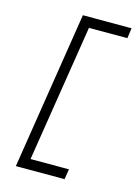

<svg xmlns="http://www.w3.org/2000/svg" viewBox="-104 -648 557 777"><g transform="rotate(15 174.5 -260.0)"><path d="M41 70H245L252 27H91L182 -547H343L349 -590H145Z"/></g></svg>

Font: Charger Sport
Style: HLObl
Weight: 100
Designer: Jasper
Foundry: Cannot Into Space Fonts
Version: Version 1.1